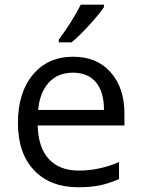

<svg xmlns="http://www.w3.org/2000/svg" viewBox="-20 -786 601 816"><path d="M312 9.8Q193.4 9.8 124.8 -62.5Q56.2 -134.8 56.2 -263.2Q56.2 -392.6 119.9 -468.8Q183.6 -544.9 291 -544.9Q391.6 -544.9 450.2 -478.8Q508.8 -412.6 508.8 -304.2V-252.9H140.1Q142.6 -158.7 187.7 -109.9Q232.9 -61 314.9 -61Q401.4 -61 485.8 -97.2V-24.9Q442.9 -6.3 404.5 1.7Q366.2 9.8 312 9.8ZM290 -477.1Q225.6 -477.1 187.3 -435.1Q148.9 -393.1 142.1 -318.8H421.9Q421.9 -395.5 387.7 -436.3Q353.5 -477.1 290 -477.1ZM230 -618.2Q253.4 -648.4 280.5 -691.4Q307.6 -734.4 323.2 -766.1H421.9V-755.9Q400.4 -724.1 357.9 -677.7Q315.4 -631.3 284.2 -606H230Z"/></svg>

Font: f04293028
Style: Regular
Weight: 400
Foundry: Ascender Corporation
Version: Version 1.10